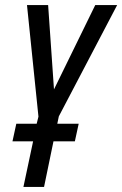

<svg xmlns="http://www.w3.org/2000/svg" viewBox="-20 -734 480 754"><path d="M153 0 190 -179H274L289 -248H205L211 -277L440 -714H354L192 -383L169 -714H86L131 -276L124 -248H44L29 -179H110L72 0Z"/></svg>

Font: Noto Sans Display Condensed
Style: Italic
Weight: 400
Width: 3
Designer: Monotype Design team
Foundry: Monotype Imaging Inc.
Version: 1.000